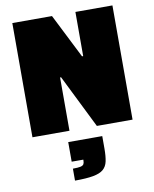

<svg xmlns="http://www.w3.org/2000/svg" viewBox="-103 -765 912 1139"><g transform="rotate(-10 352.5 -195.5)"><path d="M51 0V-688H290L424 -422H431V-688H654V0H439L280 -321H274V0ZM255 297V225Q287 225 301.5 221.5Q316 218 320.5 210Q325 202 325 189V183H255V65H460V140Q460 186 453.5 216.5Q447 247 426.5 264.5Q406 282 365 289.5Q324 297 255 297Z"/></g></svg>

Font: Saira Thin Black
Style: Regular
Weight: 900
Version: Version 1.101